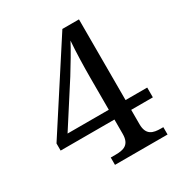

<svg xmlns="http://www.w3.org/2000/svg" viewBox="-168 -833 896 952"><g transform="rotate(-30 279.5 -357.0)"><path d="M215 0H516V-42H503C458 -42 421 -51 421 -114V-196H545V-252H421V-714H326L17 -237V-196H325V-114C325 -51 288 -42 243 -42H215ZM89 -252 242 -490C265 -526 319 -617 332 -644C327 -582 325 -495 325 -437V-252Z"/></g></svg>

Font: Noto Serif Devanagari
Style: Regular
Weight: 400
Designer: Universal Thirst, Indian Type Foundry and the Monotype Design Team
Foundry: Monotype Imaging Inc.
Version: Version 2.004